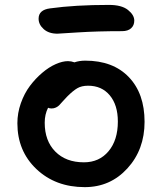

<svg xmlns="http://www.w3.org/2000/svg" viewBox="-20 -706 661 782"><path d="M213.9 -568.8Q178.7 -568.8 158 -587.4Q137.2 -606 137.2 -629.9Q137.2 -666 184.1 -671.9Q286.1 -686 423.8 -686Q475.6 -686 501.2 -665.5Q526.9 -645 526.9 -622.1Q526.9 -602.5 513.9 -590.8Q501 -579.1 477.1 -579.1Q377.9 -579.1 297.1 -574Q216.3 -568.8 213.9 -568.8ZM325.2 56.2Q206.1 56.2 128.4 -17.3Q50.8 -90.8 50.8 -204.1Q50.8 -245.6 64.9 -285.6Q79.1 -325.7 101.8 -356Q124.5 -386.2 151.9 -409.4Q179.2 -432.6 206.8 -444.8Q234.4 -457 256.8 -457Q270 -457 283.2 -452.1Q303.2 -459 327.1 -459Q440.4 -459 504.6 -392.1Q568.8 -325.2 568.8 -210Q568.8 -96.7 499 -20.3Q429.2 56.2 325.2 56.2ZM162.1 -206.1Q162.1 -132.3 205.3 -88.6Q248.5 -44.9 321.8 -44.9Q384.3 -44.9 422.1 -90.1Q460 -135.3 460 -210.9Q460 -278.3 427.2 -317.6Q394.5 -356.9 338.9 -356.9Q312.5 -356.9 294.9 -346.7Q277.3 -336.4 253.9 -313Q246.1 -305.2 235.8 -293.5Q225.6 -281.7 220.7 -276.9Q215.8 -272 207.8 -268.1Q199.7 -264.2 189.9 -264.2Q181.6 -264.2 175.8 -267.1Q162.1 -240.2 162.1 -206.1Z"/></svg>

Font: Shantell Sans Bouncy
Style: Regular
Weight: 500
Designer: Stephen Nixon, Anya Danilova, Shantell Martin
Foundry: Arrow Type
Version: Version 1.006;[9816181b4]